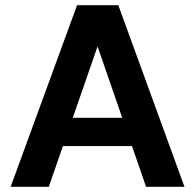

<svg xmlns="http://www.w3.org/2000/svg" viewBox="-20 -720 752 740"><path d="M21 0 277 -700H436L691 0H543L356 -541L168 0ZM134 -157 171 -266H531L567 -157Z"/></svg>

Font: DM Sans 18pt ExtraBold
Style: Regular
Weight: 800
Designer: Colophon Foundry, Jonny Pinhorn
Foundry: Colophon Foundry
Version: Version 4.004;gftools[0.9.30]